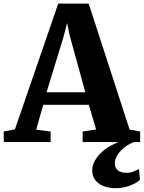

<svg xmlns="http://www.w3.org/2000/svg" viewBox="-42 -766 776 1035"><path d="M38.5 -69 272 -746.5H436L656.5 -68L713.5 -57V0H403.5V-57L476 -68L437 -201H191L153 -67L231 -57V0H-21.5L-22.5 -57ZM418 -268.5 334.5 -571.5 319.5 -642 301.5 -571 209 -268.5ZM580 248.5Q550 248.5 521 238.8Q492 229 473.5 207.5Q455 186 455 152Q455 123.5 472.8 94.2Q490.5 65 523 40.2Q555.5 15.5 599.5 -1L631.5 -5L681.5 -1Q646.5 13 623.5 32.8Q600.5 52.5 588.8 73.5Q577 94.5 577 113.5Q577 138.5 593.2 152Q609.5 165.5 639 165.5Q660.5 165.5 676.2 159Q692 152.5 707.5 145L712.5 204Q693 221.5 656.5 235Q620 248.5 580 248.5Z"/></svg>

Font: Merriweather 36pt ExtraBold
Style: Regular
Weight: 800
Designer: Eben Sorkin
Foundry: Eben Sorkin
Version: Version 2.100